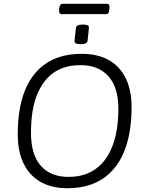

<svg xmlns="http://www.w3.org/2000/svg" viewBox="-20 -991 771 1017"><path d="M337 6Q254 6 195 -27.5Q136 -61 105 -125Q74 -189 74 -280Q74 -355 86 -420.5Q98 -486 124 -538.5Q150 -591 190 -628.5Q230 -666 285.5 -686Q341 -706 412 -706Q497 -706 556 -673Q615 -640 646 -576.5Q677 -513 677 -422Q677 -347 664.5 -281Q652 -215 626 -162.5Q600 -110 559.5 -72Q519 -34 463.5 -14Q408 6 337 6ZM343 -54Q399 -54 442 -71.5Q485 -89 516.5 -121.5Q548 -154 568 -199Q588 -244 597.5 -298.5Q607 -353 607 -414Q607 -529 554 -587.5Q501 -646 406 -646Q350 -646 307 -629Q264 -612 233 -579.5Q202 -547 182 -503Q162 -459 153 -404.5Q144 -350 144 -288Q144 -172 196 -113Q248 -54 343 -54ZM408 -757Q389 -757 381.5 -761.5Q374 -766 375 -775L382 -843Q383 -851 391.5 -856Q400 -861 419 -861Q438 -861 445 -856.5Q452 -852 451 -843L444 -775Q443 -767 434.5 -762Q426 -757 408 -757ZM307 -916Q291 -916 293 -939L294 -948Q296 -971 313 -971H546Q562 -971 560 -948L559 -939Q558 -927 554 -921.5Q550 -916 541 -916Z"/></svg>

Font: Asap Light
Style: Italic
Weight: 300
Italic angle: -6°
Designer: Pablo Cosgaya
Foundry: Omnibus-Type
Version: Version 3.001